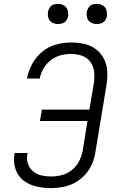

<svg xmlns="http://www.w3.org/2000/svg" viewBox="-20 -962 616 990"><path d="M243 8Q274 8 305.5 2Q337 -4 366.5 -20Q396 -36 419 -61.5Q442 -87 454.5 -117Q467 -147 472 -178L529 -523Q535 -558 533 -593Q531 -628 516.5 -657.5Q502 -687 475.5 -707.5Q449 -728 415.5 -735.5Q382 -743 347 -743Q309 -743 269.5 -732.5Q230 -722 197.5 -695Q165 -668 145.5 -631.5Q126 -595 119 -557H185Q190 -584 204.5 -609Q219 -634 242.5 -652Q266 -670 293 -677Q320 -684 347 -684Q376 -684 403 -674.5Q430 -665 446.5 -642Q463 -619 465.5 -590.5Q468 -562 464 -533L441 -397H196L186 -338H431L407 -188Q402 -160 389 -133Q376 -106 352 -86.5Q328 -67 300 -59.5Q272 -52 244 -52Q218 -52 193.5 -57.5Q169 -63 150.5 -78.5Q132 -94 124 -118Q116 -142 121 -168Q121 -170 122 -173H56Q55 -169 54 -165Q48 -126 60 -90Q72 -54 101 -31.5Q130 -9 167 -0.5Q204 8 243 8ZM479 -838Q491 -838 502.5 -842Q514 -846 521.5 -856Q529 -866 531 -877Q533 -894 528.5 -910Q524 -926 510 -934Q496 -942 479 -942Q468 -942 456.5 -938.5Q445 -935 437.5 -924.5Q430 -914 428 -903Q425 -886 429.5 -870Q434 -854 448.5 -846Q463 -838 479 -838ZM279 -838Q291 -838 302.5 -842Q314 -846 321.5 -856Q329 -866 331 -877Q333 -894 328.5 -910Q324 -926 310 -934Q296 -942 279 -942Q268 -942 256.5 -938.5Q245 -935 237.5 -924.5Q230 -914 228 -903Q225 -886 229.5 -870Q234 -854 248.5 -846Q263 -838 279 -838Z"/></svg>

Font: Iosevka Sparkle Light Oblique
Style: Regular
Weight: 300
Italic angle: -9°
Designer: Belleve Invis
Foundry: Belleve Invis
Version: Version 4.5.0; ttfautohint (v1.8.3)